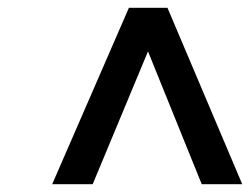

<svg xmlns="http://www.w3.org/2000/svg" viewBox="-20 -688 642 493"><path d="M114 -215H218L360 -556L498 -215H602L410 -668H311Z"/></svg>

Font: Heuristica
Style: Bold Italic
Weight: 700
Italic angle: -13°
Version: Version 1.0.1